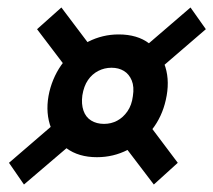

<svg xmlns="http://www.w3.org/2000/svg" viewBox="-20 -493 570 513"><path d="M239 -73Q190 -73 157.5 -97Q125 -121 113 -161Q101 -201 112 -248Q123 -293 150 -327.5Q177 -362 215.5 -381.5Q254 -401 297 -401Q347 -401 378.5 -377Q410 -353 422 -313.5Q434 -274 423 -226Q413 -181 386 -146.5Q359 -112 321 -92.5Q283 -73 239 -73ZM44 0 4 -58 155 -188 194 -128ZM391 0 292 -130 358 -187 455 -58ZM258 -162Q277 -162 293 -170.5Q309 -179 320.5 -195.5Q332 -212 335 -236Q339 -261 332 -278Q325 -295 311 -303.5Q297 -312 278 -312Q259 -312 242.5 -303.5Q226 -295 215 -279Q204 -263 200 -238Q197 -215 203 -197.5Q209 -180 223.5 -171Q238 -162 258 -162ZM177 -286 79 -415 144 -473 239 -347ZM386 -291 346 -350 489 -473 530 -415Z"/></svg>

Font: Ysabeau Infant
Style: Bold Italic
Weight: 700
Italic angle: -12°
Designer: Christian Thalmann (Catharsis Fonts)
Version: Version 2.001;gftools[0.9.30]; featfreeze: ss01,ss02,lnum